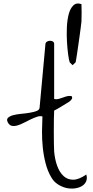

<svg xmlns="http://www.w3.org/2000/svg" viewBox="-20 -1103 541 1120"><path d="M279.3 -68.4Q257.8 -104.5 246.1 -149.9Q234.4 -195.3 229.5 -243.2Q224.6 -291 225.1 -337.9Q225.6 -384.8 227.5 -423.8Q213.9 -427.7 196.3 -421.9Q178.7 -416 159.2 -406.7Q139.6 -397.5 119.1 -386.7Q98.6 -376 81.1 -371.1Q63.5 -366.2 48.8 -369.1Q34.2 -372.1 25.4 -389.6Q16.6 -406.2 26.9 -416Q37.1 -425.8 57.1 -431.2Q77.1 -436.5 103.5 -439Q129.9 -441.4 153.3 -445.3Q176.8 -449.2 193.4 -455.6Q210 -461.9 210.9 -474.6L245.1 -846.7Q246.1 -855.5 254.4 -860.4Q262.7 -865.2 272 -865.2Q281.2 -865.2 288.6 -860.8Q295.9 -856.4 295.9 -846.7V-525.4Q309.6 -522.5 322.3 -525.9Q335 -529.3 347.7 -534.2Q360.4 -539.1 372.6 -542Q384.8 -544.9 398.4 -542Q404.3 -531.2 396.5 -522Q388.7 -512.7 380.9 -507.8L363.3 -497.1Q351.6 -490.2 338.4 -481.9Q325.2 -473.6 313 -466.8Q300.8 -460 295.9 -458Q294.9 -444.3 294.4 -410.6Q293.9 -377 293.9 -338.9Q293.9 -300.8 294.4 -267.1Q294.9 -233.4 295.9 -219.7Q299.8 -173.8 313.5 -135.7Q327.1 -97.7 350.6 -76.2Q374 -54.7 406.7 -54.7Q439.5 -54.7 483.4 -85Q490.2 -62.5 482.4 -44.9Q474.6 -27.3 457 -17.1Q439.5 -6.8 415 -3.9Q390.6 -1 365.7 -6.8Q340.8 -12.7 317.4 -27.8Q293.9 -43 279.3 -68.4ZM386.7 -739.3Q381.8 -752.9 377.4 -786.1Q373 -819.3 370.6 -860.4Q368.2 -901.4 370.1 -944.3Q372.1 -987.3 380.9 -1020.5Q389.6 -1053.7 407.7 -1071.3Q425.8 -1088.9 455.1 -1079.1Q455.1 -1073.2 455.6 -1058.6Q456.1 -1043.9 456.1 -1027.8Q456.1 -1011.7 455.6 -997.1Q455.1 -982.4 455.1 -976.6Q453.1 -960 450.2 -936Q447.3 -912.1 443.4 -886.2Q439.5 -860.4 436 -834.5Q432.6 -808.6 429.2 -787.6Q425.8 -766.6 423.8 -753.4Q421.9 -740.2 420.9 -739.3L403.3 -722.7Z"/></svg>

Font: Over the Rainbow
Style: Regular
Weight: 400
Designer: Kimberly Geswein
Foundry: Kimberly Geswein
Version: Version 1.002 2010